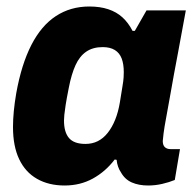

<svg xmlns="http://www.w3.org/2000/svg" viewBox="-20 -559 603 591"><path d="M179 12Q130 12 94 -8.5Q58 -29 39 -69Q20 -109 20 -168Q20 -191 22.5 -217Q25 -243 30 -272Q46 -361 76.5 -420.5Q107 -480 152 -509.5Q197 -539 255 -539Q288 -539 313.5 -530.5Q339 -522 357 -505.5Q375 -489 388 -464H395L431 -527H552L528 -397Q522 -366 515.5 -330.5Q509 -295 503 -260.5Q497 -226 491.5 -197Q486 -168 483.5 -148.5Q481 -129 481 -125Q481 -112 487.5 -106Q494 -100 505 -100H534L518 -5Q501 2 479.5 7Q458 12 436 12Q407 12 385.5 2.5Q364 -7 352 -29Q347 -36 343.5 -46Q340 -56 339 -67L333 -68Q305 -31 266 -9.5Q227 12 179 12ZM243 -116Q264 -116 281 -124.5Q298 -133 311.5 -150Q325 -167 334.5 -190.5Q344 -214 349 -244Q354 -276 357 -293.5Q360 -311 360.5 -321Q361 -331 361 -337Q361 -362 354.5 -379Q348 -396 333.5 -405Q319 -414 296 -414Q266 -414 245.5 -400Q225 -386 212.5 -358.5Q200 -331 192 -290Q185 -255 182 -235.5Q179 -216 178 -205.5Q177 -195 177 -188Q177 -152 192.5 -134Q208 -116 243 -116Z"/></svg>

Font: Archivo SemiCondensed ExtraBold
Style: Italic
Weight: 800
Width: 4
Italic angle: -10°
Designer: Hector Gatti
Foundry: Omnibus-Type
Version: Version 2.001